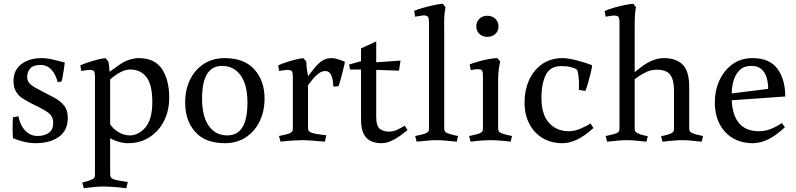

<svg xmlns="http://www.w3.org/2000/svg" viewBox="-20 -738 4192 1011"><path d="M179 -22Q213 -22 236.5 -38Q260 -54 260 -92Q260 -126 233.5 -145Q207 -164 154 -189Q128 -202 104 -216.5Q80 -231 65.5 -253.5Q51 -276 51 -311Q51 -368 92 -400Q133 -432 200 -432Q228 -432 263 -423.5Q298 -415 321 -409Q320 -398 317 -377.5Q314 -357 310.5 -337.5Q307 -318 304 -309L284 -305Q273 -347 250.5 -371.5Q228 -396 193 -396Q156 -396 139.5 -378Q123 -360 123 -333Q123 -307 144 -291Q165 -275 206 -255Q238 -239 268 -222.5Q298 -206 317.5 -182Q337 -158 337 -118Q337 -51 290 -17.5Q243 16 166 16Q138 16 104.5 8Q71 0 48 -11Q47 -21 46.5 -43.5Q46 -66 46.5 -88.5Q47 -111 48 -120L77 -126Q85 -81 111.5 -51.5Q138 -22 179 -22Z M557 -360 606 -395Q635 -416 662 -424Q689 -432 709 -432Q795 -432 833 -374.5Q871 -317 871 -224Q871 -154 843 -100Q815 -46 766.5 -15Q718 16 654 16Q629 16 603 8Q577 0 560 -10V178Q560 190 564 196Q568 202 581 207Q590 210 607 213Q624 216 638.5 218Q653 220 653 220L645 253Q612 249 578 246.5Q544 244 524 244Q505 244 478.5 246.5Q452 249 421 253L413 223Q413 223 422 221Q431 219 443 215Q455 211 464 207Q475 202 477.5 197Q480 192 480 179V-336Q480 -350 477 -358.5Q474 -367 463 -369Q456 -371 442.5 -369.5Q429 -368 418.5 -366Q408 -364 408 -364L403 -394Q421 -402 445 -410Q469 -418 493 -424Q517 -430 535 -432L551 -414Q553 -401 554.5 -387.5Q556 -374 557 -360ZM560 -320V-84Q575 -60 603.5 -42.5Q632 -25 663 -25Q710 -25 746 -67.5Q782 -110 782 -201Q782 -292 751 -332Q720 -372 666 -372Q642 -372 615.5 -358.5Q589 -345 560 -320Z M955 -197Q955 -266 981 -319Q1007 -372 1054 -402Q1101 -432 1163 -432Q1266 -432 1319.5 -372.5Q1373 -313 1373 -219Q1373 -151 1346.5 -97.5Q1320 -44 1273 -14Q1226 16 1164 16Q1061 16 1008 -43.5Q955 -103 955 -197ZM1044 -219Q1044 -125 1079.5 -75Q1115 -25 1177 -25Q1283 -25 1283 -197Q1283 -292 1247 -341.5Q1211 -391 1149 -391Q1044 -391 1044 -219Z M1577 -432 1593 -414Q1593 -395 1596 -373.5Q1599 -352 1602 -337L1635 -379Q1659 -408 1679.5 -420Q1700 -432 1725 -432Q1743 -432 1763.5 -425Q1784 -418 1796 -413Q1794 -399 1787.5 -373.5Q1781 -348 1774.5 -323Q1768 -298 1762 -284L1735 -282Q1735 -316 1725 -340Q1715 -364 1693 -364Q1675 -364 1657.5 -351Q1640 -338 1626 -320.5Q1612 -303 1602 -289V-67Q1602 -54 1606 -48.5Q1610 -43 1623 -38Q1633 -35 1650.5 -32Q1668 -29 1683 -27.5Q1698 -26 1698 -26L1691 8Q1657 5 1624 2.5Q1591 0 1571 0Q1552 0 1520 2Q1488 4 1457 8L1449 -22Q1449 -22 1459.5 -24Q1470 -26 1484 -29.5Q1498 -33 1507 -37Q1518 -43 1520 -48Q1522 -53 1522 -66V-336Q1522 -350 1519 -358.5Q1516 -367 1505 -369Q1498 -371 1484.5 -369.5Q1471 -368 1460.5 -366Q1450 -364 1450 -364L1445 -394Q1463 -402 1487 -410Q1511 -418 1535 -424Q1559 -430 1577 -432Z M1823 -372 1818 -398 1881 -416V-483L1961 -520V-410L2089 -419L2081 -366L1961 -370V-124Q1961 -74 1980 -59.5Q1999 -45 2029 -45Q2051 -45 2073 -55.5Q2095 -66 2111 -76L2126 -53Q2110 -40 2087.5 -23.5Q2065 -7 2039.5 4.5Q2014 16 1987 16Q1960 16 1935.5 6Q1911 -4 1896 -31Q1881 -58 1881 -109V-372Z M2319 -603V-66Q2319 -53 2321.5 -48Q2324 -43 2335 -37Q2345 -33 2358 -29.5Q2371 -26 2381.5 -24Q2392 -22 2392 -22L2385 8Q2345 4 2322 2Q2299 0 2279 0Q2260 0 2236 2Q2212 4 2174 8L2166 -22Q2166 -22 2176.5 -24Q2187 -26 2201 -29.5Q2215 -33 2224 -37Q2235 -43 2237 -48Q2239 -53 2239 -66V-622Q2239 -636 2236 -644.5Q2233 -653 2222 -656Q2215 -658 2201.5 -656Q2188 -654 2177 -652Q2166 -650 2166 -650L2161 -681Q2180 -689 2208 -697Q2236 -705 2264.5 -711Q2293 -717 2312 -718L2326 -700Q2322 -681 2320 -657Q2318 -633 2319 -603Z M2603 -316V-66Q2603 -53 2605.5 -48Q2608 -43 2619 -37Q2629 -33 2642 -29.5Q2655 -26 2665.5 -24Q2676 -22 2676 -22L2669 8Q2638 4 2610.5 2Q2583 0 2563 0Q2544 0 2516.5 2Q2489 4 2458 8L2450 -22Q2450 -22 2460.5 -24Q2471 -26 2485 -29.5Q2499 -33 2508 -37Q2519 -43 2521 -48Q2523 -53 2523 -66V-341Q2523 -358 2519 -365Q2515 -372 2506 -373Q2494 -375 2476.5 -372Q2459 -369 2459 -369L2453 -399Q2473 -407 2500 -414.5Q2527 -422 2554 -427Q2581 -432 2599 -432L2614 -414Q2609 -394 2606 -370.5Q2603 -347 2603 -316ZM2488 -599Q2488 -623 2504 -639Q2520 -655 2546 -655Q2572 -655 2588.5 -639Q2605 -623 2605 -599Q2605 -575 2588.5 -559.5Q2572 -544 2546 -544Q2521 -544 2504.5 -559.5Q2488 -575 2488 -599Z M3062 -259 3028 -265Q3029 -280 3028.5 -301.5Q3028 -323 3025.5 -343Q3023 -363 3018 -371Q3008 -379 2986.5 -384.5Q2965 -390 2935 -390Q2877 -390 2854 -343.5Q2831 -297 2831 -223Q2831 -135 2871 -91Q2911 -47 2975 -47Q3004 -47 3034.5 -59.5Q3065 -72 3089 -88L3105 -64Q3056 -20 3016.5 -2Q2977 16 2942 16Q2883 16 2838 -10.5Q2793 -37 2767.5 -85.5Q2742 -134 2742 -200Q2742 -262 2765.5 -315Q2789 -368 2834 -400Q2879 -432 2943 -432Q2966 -432 2997 -425Q3028 -418 3056.5 -409Q3085 -400 3098 -394Q3097 -381 3090.5 -354Q3084 -327 3076 -299.5Q3068 -272 3062 -259Z M3609 -281V-66Q3609 -53 3611.5 -48Q3614 -43 3625 -37Q3635 -33 3648 -29.5Q3661 -26 3671.5 -24Q3682 -22 3682 -22L3675 8Q3637 4 3614 2Q3591 0 3571 0Q3552 0 3529 2Q3506 4 3468 8L3461 -21Q3461 -21 3480.5 -25Q3500 -29 3514 -36Q3525 -42 3527 -47Q3529 -52 3529 -64V-261Q3529 -318 3509 -344.5Q3489 -371 3437 -371Q3406 -371 3376 -355.5Q3346 -340 3322 -321V-64Q3322 -52 3324.5 -47Q3327 -42 3338 -36Q3352 -29 3371.5 -25Q3391 -21 3391 -21L3384 8Q3346 4 3323.5 2Q3301 0 3281 0Q3261 0 3238 2Q3215 4 3177 8L3169 -22Q3169 -22 3179.5 -24Q3190 -26 3204 -29.5Q3218 -33 3227 -37Q3238 -43 3240 -48Q3242 -53 3242 -66V-622Q3242 -636 3239 -644.5Q3236 -653 3225 -655Q3218 -657 3204.5 -655.5Q3191 -654 3180 -652Q3169 -650 3169 -650L3164 -680Q3183 -689 3211 -697Q3239 -705 3267.5 -711Q3296 -717 3315 -718L3329 -700Q3325 -681 3323.5 -657Q3322 -633 3322 -602V-358L3359 -387Q3385 -407 3415 -419.5Q3445 -432 3476 -432Q3540 -432 3574.5 -398Q3609 -364 3609 -281Z M4115 -230 3833 -210Q3841 -47 3977 -47Q4010 -47 4041.5 -60Q4073 -73 4097 -90L4113 -68Q4074 -32 4043 -14Q4012 4 3988 10Q3964 16 3944 16Q3884 16 3839 -10.5Q3794 -37 3769 -85.5Q3744 -134 3744 -200Q3744 -261 3768 -314Q3792 -367 3836.5 -399.5Q3881 -432 3942 -432Q4033 -432 4074 -375.5Q4115 -319 4115 -230ZM3936 -391Q3898 -391 3875.5 -369.5Q3853 -348 3843 -314.5Q3833 -281 3833 -246L4025 -270Q4025 -301 4017 -328.5Q4009 -356 3990 -373.5Q3971 -391 3936 -391Z"/></svg>

Font: Buenard
Style: Regular
Weight: 400
Version: Version 2.000